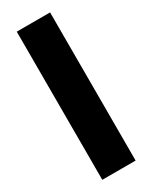

<svg xmlns="http://www.w3.org/2000/svg" viewBox="-198 -858 678 853"><g transform="rotate(-30 140.5 -431.0)"><path d="M226 -51H55V-811H226Z"/></g></svg>

Font: Noto Sans Tamil UI Condensed Black
Style: Regular
Weight: 900
Width: 3
Designer: Jelle Bosma - Monotype Design Team
Foundry: Monotype Imaging Inc.
Version: Version 2.004; ttfautohint (v1.8.4.7-5d5b)